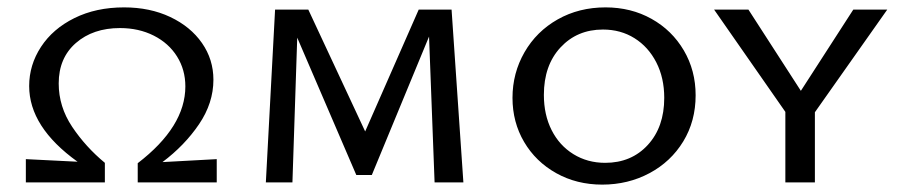

<svg xmlns="http://www.w3.org/2000/svg" viewBox="-20 -494 2441 520"><path d="M567 -63V0H353V-52Q482 -151 482 -260Q482 -305 459.5 -341Q437 -377 396.5 -397.5Q356 -418 305 -418Q232 -418 185.5 -377.5Q139 -337 139 -268Q139 -205 175.5 -150.5Q212 -96 264 -53V0H50V-63L190 -56Q59 -150 59 -261Q59 -318 91 -367Q123 -416 181.5 -445Q240 -474 316 -474Q386 -474 441 -448Q496 -422 527 -377.5Q558 -333 558 -278Q558 -215 519 -157.5Q480 -100 420 -55Z M1157 0 1142 -395 987 -20H945L785 -392L772 0H700L725 -468H815L969 -138L1114 -468H1203L1235 0Z M1368 -229Q1368 -296 1400.5 -352.5Q1433 -409 1490.5 -441.5Q1548 -474 1620 -474Q1689 -474 1744.5 -443Q1800 -412 1832 -357.5Q1864 -303 1864 -236Q1864 -166 1830.5 -111Q1797 -56 1739 -25Q1681 6 1611 6Q1542 6 1486.5 -25Q1431 -56 1399.5 -109.5Q1368 -163 1368 -229ZM1779 -229Q1779 -283 1757.5 -325Q1736 -367 1698.5 -390.5Q1661 -414 1613 -414Q1543 -414 1498 -365.5Q1453 -317 1453 -237Q1453 -183 1474 -141.5Q1495 -100 1533 -76.5Q1571 -53 1619 -53Q1690 -53 1734.5 -101.5Q1779 -150 1779 -229Z M2187 -190V0H2107V-191L1914 -468H2007L2149 -248L2291 -468H2383Z"/></svg>

Font: Ysabeau SC Medium
Style: Regular
Weight: 500
Designer: Christian Thalmann (Catharsis Fonts)
Version: Version 0.003